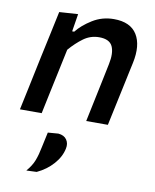

<svg xmlns="http://www.w3.org/2000/svg" viewBox="-88 -577 751 930"><g transform="rotate(10 287.5 -112.0)"><path d="M24 0Q35.5 -54.5 46.5 -105.8Q57.5 -157 70 -218L80.5 -268Q91.5 -318 103.8 -376.2Q116 -434.5 129.5 -497L221.5 -503L207.5 -416H217.5Q244.5 -450.5 292 -480Q339.5 -509.5 397 -509.5Q478.5 -509.5 510.8 -457.5Q543 -405.5 524 -316.5Q519.5 -295.5 514.2 -271Q509 -246.5 503 -218Q490 -156.5 479 -105.5Q468 -54.5 456.5 0H350Q361.5 -55 372 -105Q382.5 -155 394.5 -212.5L410.5 -290Q422.5 -346.5 407.8 -378.5Q393 -410.5 342 -410.5Q299.5 -410.5 265.2 -385.5Q231 -360.5 199.5 -324L176 -213Q163.5 -155 153 -104.8Q142.5 -54.5 131 0ZM106 286.5Q131 257.5 142 229Q153 200.5 160.5 161.5Q164.5 143 168.5 124.5Q172.5 106 176.5 87.5L228 83.5Q256.5 86 269.2 104.5Q282 123 276.5 148.5Q268 190 235.8 226.2Q203.5 262.5 156.5 284.5Z"/></g></svg>

Font: Commissioner Medium
Style: Italic
Weight: 500
Italic angle: -12°
Designer: Kostas Bartsokas
Foundry: Kostas Bartsokas
Version: Version 1.000; ttfautohint (v1.8.3)